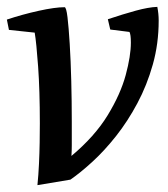

<svg xmlns="http://www.w3.org/2000/svg" viewBox="-20 -529 490 559"><path d="M89 10Q92 -20 93.5 -52Q95 -84 95.5 -114Q96 -144 96 -170Q96 -265 91 -335Q86 -405 81 -434L6 -442L0 -472Q45 -487 92.5 -497.5Q140 -508 168 -508Q173 -508 176.5 -479Q180 -450 183 -401Q186 -352 187.5 -293Q189 -234 189 -174Q189 -158 189 -140.5Q189 -123 189 -106.5Q189 -90 188 -75Q256 -132 293.5 -193.5Q331 -255 346 -310.5Q361 -366 361 -405Q361 -417 360 -424.5Q359 -432 357 -436L301 -443L294 -473Q339 -488 375.5 -498Q412 -508 438 -509Q440 -499 441 -489Q442 -479 442 -469Q442 -402 425 -341.5Q408 -281 380 -228.5Q352 -176 318 -133Q284 -90 249 -58Q214 -26 185 -6Z"/></svg>

Font: Manuale Medium
Style: Italic
Weight: 500
Italic angle: -11°
Version: Version 1.002